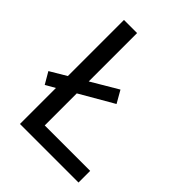

<svg xmlns="http://www.w3.org/2000/svg" viewBox="-204 -823 932 932"><g transform="rotate(45 262.0 -357.0)"><path d="M97 0V-247L48 -219L13 -279L97 -329V-714H187V-382L324 -463L360 -400L187 -300V-80H499V0Z"/></g></svg>

Font: Noto Sans Masaram Gondi
Style: Regular
Weight: 400
Designer: Ek Type & Mukund Gokhale
Foundry: Ek Type
Version: Version 1.004; ttfautohint (v1.8.4.7-5d5b)